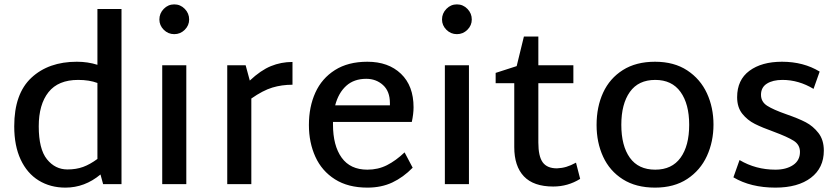

<svg xmlns="http://www.w3.org/2000/svg" viewBox="-20 -841 3828 877"><path d="M535 -800V0H451L439 -44Q367 16 279 16Q210 16 157 -16.5Q104 -49 74.5 -112Q45 -175 45 -264Q45 -413 123.5 -486Q202 -559 331 -559Q381 -559 425 -545V-800ZM288 -67Q328 -67 359.5 -78.5Q391 -90 425 -115V-462Q388 -476 337 -476Q246 -476 201.5 -420Q157 -364 157 -264Q157 -160 194.5 -113.5Q232 -67 288 -67Z M708 -752Q708 -780 728 -800.5Q748 -821 776 -821Q804 -821 824 -800.5Q844 -780 844 -752Q844 -725 824 -705Q804 -685 776 -685Q748 -685 728 -705Q708 -725 708 -752ZM721 -543H831V0H721Z M1316 -454Q1267 -454 1224 -441Q1181 -428 1128 -391V0H1018V-543H1102L1121 -473Q1171 -520 1217.5 -539Q1264 -558 1316 -558Z M1828 -145 1865 -75Q1822 -31 1772 -7.5Q1722 16 1658 16Q1570 16 1510 -22Q1450 -60 1420.5 -125Q1391 -190 1391 -270Q1391 -353 1420.5 -418Q1450 -483 1510 -521Q1570 -559 1658 -559Q1754 -559 1811.5 -504Q1869 -449 1869 -351Q1869 -321 1861 -284H1501V-272Q1501 -176 1540.5 -121Q1580 -66 1658 -66Q1707 -66 1747.5 -86.5Q1788 -107 1828 -145ZM1511 -360H1761V-370Q1761 -424 1729.5 -452.5Q1698 -481 1653 -481Q1597 -481 1561.5 -449Q1526 -417 1511 -360Z M1999 -752Q1999 -780 2019 -800.5Q2039 -821 2067 -821Q2095 -821 2115 -800.5Q2135 -780 2135 -752Q2135 -725 2115 -705Q2095 -685 2067 -685Q2039 -685 2019 -705Q1999 -725 1999 -752ZM2012 -543H2122V0H2012Z M2630 -24Q2574 11 2507 11Q2417 11 2373 -35.5Q2329 -82 2329 -169V-461H2244V-508L2340 -539L2373 -674H2439V-543H2599V-461H2439V-190Q2439 -127 2459 -99.5Q2479 -72 2524 -72Q2547 -73 2567 -79Q2587 -85 2611 -98Z M2705 -270Q2705 -353 2735 -418Q2765 -483 2825 -521Q2885 -559 2972 -559Q3059 -559 3119 -519.5Q3179 -480 3209 -415Q3239 -350 3239 -272Q3239 -194 3209 -128.5Q3179 -63 3119 -23.5Q3059 16 2972 16Q2885 16 2825 -22Q2765 -60 2735 -125Q2705 -190 2705 -270ZM3128 -271Q3128 -366 3088.5 -421Q3049 -476 2973 -476Q2896 -476 2857 -421Q2818 -366 2818 -271Q2818 -175 2857 -120.5Q2896 -66 2973 -66Q3049 -66 3088.5 -120.5Q3128 -175 3128 -271Z M3330 -31 3358 -110Q3432 -66 3522 -66Q3571 -66 3602.5 -87Q3634 -108 3634 -147Q3634 -180 3605.5 -198Q3577 -216 3515 -239Q3462 -258 3428 -275Q3394 -292 3370.5 -321.5Q3347 -351 3347 -397Q3347 -476 3403 -517.5Q3459 -559 3552 -559Q3650 -559 3724 -514L3696 -435Q3628 -476 3554 -476Q3510 -476 3483 -459Q3456 -442 3456 -408Q3456 -376 3484 -358Q3512 -340 3572 -319Q3627 -300 3660.5 -282.5Q3694 -265 3718.5 -233.5Q3743 -202 3743 -153Q3743 -74 3684 -29Q3625 16 3522 16Q3409 16 3330 -31Z"/></svg>

Font: Martel Sans SemiBold
Style: Regular
Weight: 600
Designer: Dan Reynolds and Mathieu Réguer
Foundry: Dan Reynolds and Mathieu Réguer
Version: Version 1.002; ttfautohint (v1.1) -l 5 -r 5 -G 72 -x 0 -D la